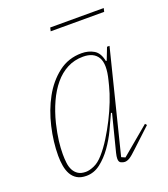

<svg xmlns="http://www.w3.org/2000/svg" viewBox="-128 -767 761 870"><g transform="rotate(-20 252.5 -332.0)"><path d="M140 12Q113 12 95.5 1.5Q78 -9 68 -27Q58 -45 54 -68.5Q50 -92 50 -117Q50 -184 66.5 -255Q83 -326 115 -384.5Q147 -443 195.5 -480.5Q244 -518 308 -518Q341 -518 366.5 -503Q392 -488 400 -447H404L427 -506H439L316 -14L334 -6L469 -119L476 -111L387 -28Q361 -3 348.5 4.5Q336 12 325 12Q317 12 307 7.5Q297 3 297 -13Q297 -24 301 -40L346 -217L341 -218Q327 -186 308 -146Q289 -106 264 -71Q239 -36 208 -12Q177 12 140 12ZM144 -6Q161 -6 184 -16Q207 -26 229 -51Q253 -78 275.5 -114Q298 -150 317.5 -188.5Q337 -227 352 -265.5Q367 -304 375 -336L381 -360Q400 -434 380 -467.5Q360 -501 309 -501Q267 -501 232.5 -483Q198 -465 171 -432.5Q144 -400 124 -356Q104 -312 91 -260Q80 -213 76 -179.5Q72 -146 72 -117Q72 -94 74.5 -74Q77 -54 85 -39Q93 -24 107 -15Q121 -6 144 -6ZM215 -676H473L469 -659H211Z"/></g></svg>

Font: IBM Plex Serif Thin
Style: Italic
Weight: 100
Italic angle: -14°
Designer: Mike Abbink, Paul van der Laan, Pieter van Rosmalen
Foundry: Bold Monday
Version: Version 3.001